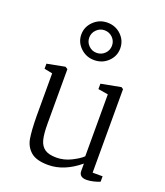

<svg xmlns="http://www.w3.org/2000/svg" viewBox="-159 -982 947 1104"><g transform="rotate(20 314.5 -430.5)"><path d="M57 0ZM57 -503V-534L166 -555L181 -546V-211Q181 -149 190 -114.5Q199 -80 223.5 -63Q248 -46 295 -46Q341 -46 385 -68Q429 -90 449 -110V-489L388 -499V-532L509 -555L521 -547V-36H582V-3Q567 4 543.5 9.5Q520 15 502 15Q456 15 456 -23V-68Q362 10 265 10Q192 10 158 -19.5Q124 -49 116 -95.5Q108 -142 107 -229V-493ZM426 -761Q426 -714 391.5 -680.5Q357 -647 307 -647Q258 -647 223 -680.5Q188 -714 188 -761Q188 -808 223 -842Q258 -876 307 -876Q357 -876 391.5 -842.5Q426 -809 426 -761ZM237 -760Q237 -731 257.5 -711Q278 -691 306 -691Q335 -691 355.5 -711Q376 -731 376 -760Q376 -789 355.5 -809Q335 -829 306 -829Q278 -829 257.5 -808.5Q237 -788 237 -760Z"/></g></svg>

Font: Martel Light
Style: Regular
Weight: 300
Designer: Dan Reynolds
Foundry: Dan Reynolds
Version: Version 1.001; ttfautohint (v1.1) -l 5 -r 5 -G 72 -x 0 -D la